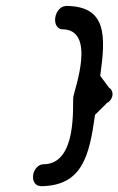

<svg xmlns="http://www.w3.org/2000/svg" viewBox="-20 -635 404 655"><path d="M203.6 -614.1C187.8 -614.1 171.6 -596.8 168.4 -574.5C165.3 -552.2 176.6 -535 192.5 -535C310.4 -535 233.2 -327.1 230.1 -304.8C226.4 -278.2 245.7 -74.6 127.8 -74.6C111.9 -74.6 95.9 -58.5 93 -37.6C90 -16.7 101.5 -0.5 117.4 -0.5L117.3 0.2C261.5 0.2 284.8 -104.4 304.2 -243.3C324.4 -263.3 346 -284.6 346 -284.7C354 -287.6 362 -298.7 363.6 -309.8C365.1 -320.8 360.1 -331.9 352.8 -334.8C352.8 -334.9 336.8 -356.3 321.9 -376.3C341 -512.7 345.3 -614.8 203.7 -614.8Z"/></svg>

Font: Hi.
Style: Tall Oblique
Weight: 400
Designer: Mew Too, Robert Jablonski
Foundry: Cannot Into Space Fonts
Version: Version 1.996